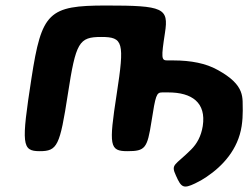

<svg xmlns="http://www.w3.org/2000/svg" viewBox="-20 -548 905 696"><path d="M715 -91C709 -54 694 -27 673 -6C614 53 598 46 618 89C637 132 645 137 687 117C702 110 716 102 729 93C787 54 843 -6 856 -91C859 -111 860 -130 860 -147C858 -192 873 -238 768 -295C727 -318 673 -329 608 -329H586C565 -329 564 -338 578 -429C592 -519 573 -528 365 -528C156 -528 131 -504 94 -264C57 -24 59 0 124 0C188 0 197 -19 226 -207C255 -395 266 -414 347 -414C427 -414 432 -395 403 -207C374 -19 377 0 442 0C506 0 514 -10 529 -107C544 -203 547 -213 568 -213H590C676 -213 728 -176 715 -91Z"/></svg>

Font: Asimov Print
Style: AIt
Weight: 500
Designer: Google
Version: Version 2.000980: 2014